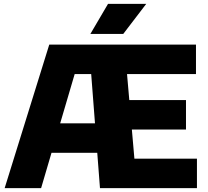

<svg xmlns="http://www.w3.org/2000/svg" viewBox="-20 -970 1072 990"><path d="M4 0 234 -740H527V-588H365L192 0ZM181 -182 221.5 -334H527.5V-182ZM495.5 0 438.5 -740H990.5V-588H635L673 -152H995.5V0ZM563.5 -302V-454H939V-302ZM446 -795 537 -950H734L615.5 -795Z"/></svg>

Font: Encode Sans SC Condensed Thin ExtraBold
Style: Regular
Weight: 800
Version: Version 3.002